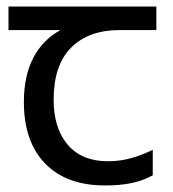

<svg xmlns="http://www.w3.org/2000/svg" viewBox="-20 -557 530 587"><path d="M301 10Q183 10 118 -57Q53 -124 53 -245Q53 -325 82 -380.5Q111 -436 165 -465H6V-537H458V-465H345Q251 -465 197.5 -411.5Q144 -358 144 -252Q144 -165 187 -114.5Q230 -64 310 -64Q347 -64 381 -73.5Q415 -83 447 -99V-21Q418 -5 383 2.5Q348 10 301 10Z"/></svg>

Font: ukorean15
Style: Book
Weight: 400
Designer: Jelle Bosma - Monotype Design Team
Foundry: Monotype Imaging Inc.
Version: Version 2.003